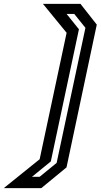

<svg xmlns="http://www.w3.org/2000/svg" viewBox="-100 -770 520 990"><path d="M113 200H-80.5L104.5 51L243.5 -601L121.5 -750H315L399 -643L243 93ZM104.5 141.5 192 70 340.5 -626.5 283 -698H243.5L307 -619L162 62.5L65 141.5Z"/></svg>

Font: Tourney Thin SemiBold
Style: Italic
Weight: 600
Italic angle: -12°
Version: Version 1.015